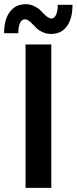

<svg xmlns="http://www.w3.org/2000/svg" viewBox="-34 -904 369 924"><path d="M212.9 -740.7Q191.4 -740.7 173.8 -748Q156.2 -755.4 145 -765.6Q133.8 -775.9 124.5 -786.1Q115.2 -796.4 105.5 -803.7Q95.7 -811 85.9 -811Q70.8 -811 62.5 -793.7Q54.2 -776.4 54.2 -744.1H-14.2Q-14.2 -811 13.7 -847.4Q41.5 -883.8 89.8 -883.8Q113.3 -883.8 133.5 -873Q153.8 -862.3 165.3 -849.4Q176.8 -836.4 189.9 -825.7Q203.1 -814.9 213.9 -814.9Q227.1 -814.9 235.6 -832.3Q244.1 -849.6 244.1 -880.9H314.9Q314.9 -814 287.8 -777.3Q260.7 -740.7 212.9 -740.7ZM88.9 0V-689.9H212.9V0Z"/></svg>

Font: HK Grotesk Legacy
Style: Bold
Weight: 700
Designer: Alfredo Marco Pradil
Foundry: Hanken Design Co.
Version: Version 2.022;PS 002.022;hotconv 1.0.88;makeotf.lib2.5.64775